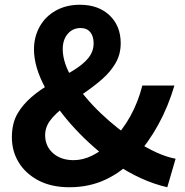

<svg xmlns="http://www.w3.org/2000/svg" viewBox="-20 -774 780 808"><path d="M141 -15Q87 -44 58.5 -91Q30 -138 30 -196Q30 -257 55 -298Q96 -368 202 -427L286 -476Q329 -502 351.5 -529.5Q374 -557 374 -592Q374 -621 360 -638.5Q346 -656 319 -656Q286 -656 265 -631.5Q244 -607 244 -567Q244 -507 289 -435.5Q334 -364 404.5 -297Q475 -230 551 -181Q647 -119 719 -106L684 14Q574 -11 462 -87Q373 -149 295.5 -232.5Q218 -316 170.5 -404Q123 -492 123 -566Q123 -619 147 -662Q171 -705 215 -729.5Q259 -754 316 -754Q394 -754 441 -709.5Q488 -665 488 -592Q488 -544 465 -506Q444 -471 410 -441Q376 -411 329 -379Q309 -366 253 -326Q213 -296 191.5 -267.5Q170 -239 170 -205Q170 -159 203 -129.5Q236 -100 290 -100Q368 -100 448 -178Q543 -273 579 -414H714Q662 -238 549 -112Q497 -53 427 -19.5Q357 14 272 14Q196 14 141 -15Z"/></svg>

Font: Merged Yaku Han JP
Style: Bold
Weight: 700
Designer: Ryoko NISHIZUKA 西塚涼子 (kana, bopomofo & ideographs); Paul D. Hunt (Latin, Greek & Cyrillic); Sandoll Communications 산돌커뮤니
Foundry: Adobe
Version: Version 2.004